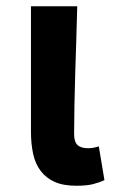

<svg xmlns="http://www.w3.org/2000/svg" viewBox="-20 -580 369 614"><path d="M224 14Q182 14 154.5 1.5Q127 -11 110 -33.5Q93 -56 86 -88Q79 -120 79 -159V-560H227Q226 -509 224 -453.5Q222 -398 220.5 -344Q219 -290 218 -240.5Q217 -191 217 -152Q217 -126 228 -116Q239 -106 262 -106Q278 -106 296 -112L314 -4Q297 4 277 9Q257 14 224 14Z"/></svg>

Font: SpoqaHanSans-Bold
Style: Regular
Weight: 700
Designer: [Spoqa Han Sans] Dong-huui Kim \uAE40 \uB3D9 \uD718   [Noto Sans] Ryoko NISHIZUKA \u897F \u585A \u6DBC \u5B50  (kana & i
Foundry: Spoqa (http://www.spoqa-han-sans.com)
Version: Version 2.000